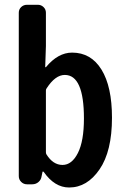

<svg xmlns="http://www.w3.org/2000/svg" viewBox="-20 -790 540 823"><path d="M276.4 13.7Q213.9 13.7 167 -53.7Q166 -54.7 164.1 -54.7Q162.1 -54.7 162.1 -52.7L158.2 -34.2Q156.2 -19.5 145 -9.8Q133.8 0 118.2 0H95.7Q81.1 0 70.8 -10.3Q60.5 -20.5 60.5 -35.2V-735.4Q60.5 -750 70.8 -759.8Q81.1 -769.5 95.7 -769.5H142.6Q156.2 -769.5 166.5 -759.8Q176.8 -750 176.8 -735.4V-592.8L173.8 -502.9Q173.8 -502 174.8 -502Q175.8 -502 176.8 -502Q228.5 -564.5 289.1 -564.5Q370.1 -564.5 415 -491.7Q460 -418.9 460 -285.2Q460 -141.6 406.7 -64Q353.5 13.7 276.4 13.7ZM248 -83Q288.1 -83 314 -134.3Q339.8 -185.5 339.8 -282.2Q339.8 -468.8 257.8 -468.8Q216.8 -468.8 179.7 -411.1Q176.8 -407.2 176.8 -402.3V-137.7Q176.8 -132.8 178.7 -128.9Q207 -83 248 -83Z"/></svg>

Font: Gen Jyuu Gothic L Monospace Medium
Style: Regular
Weight: 500
Designer: [Source Han Sans]
Ryoko NISHIZUKA  (kana & ideographs); Paul D. Hunt (Latin, Greek & Cyrillic); Wenlong ZHANG  (bopomofo
Version: Version 1.002.20150607